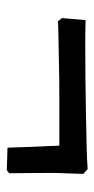

<svg xmlns="http://www.w3.org/2000/svg" viewBox="123 -490 277 563"><g transform="rotate(90 261.5 -208.5)"><path d="M479 -90 413 -92Q412 -125 410.5 -165.5Q409 -206 407 -244Q381 -244 342 -244Q303 -244 259 -244Q215 -244 172.5 -243Q130 -242 95.5 -241.5Q61 -241 42 -240L33 -252L39 -321Q69 -320 113.5 -320Q158 -320 210 -320.5Q262 -321 313 -322Q364 -323 407 -324Q450 -325 476 -327L490 -314L487 -232Q487 -185 487.5 -146Q488 -107 488 -97Z"/></g></svg>

Font: Labrada
Style: Bold
Weight: 700
Designer: Mercedes Jáuregui
Foundry: Omnibus-Type Team
Version: Version 1.000; ttfautohint (v1.8.4.7-5d5b)